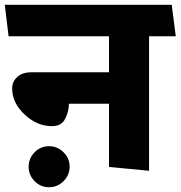

<svg xmlns="http://www.w3.org/2000/svg" viewBox="-31 -700 757 805"><path d="M426 0V-265H258Q258 -234 242.5 -202.5Q227 -171 187 -171Q124 -171 72 -220Q20 -269 20 -329Q20 -358 41.5 -377.5Q63 -397 101 -397H426V-548H5L-11 -680H689L706 -548H594V16ZM89 -1Q89 -36 114 -61.5Q139 -87 175 -87Q210 -87 235.5 -61.5Q261 -36 261 -1Q261 34 235.5 59.5Q210 85 175 85Q139 85 114 59.5Q89 34 89 -1Z"/></svg>

Font: Palanquin Dark SemiBold
Style: Regular
Weight: 600
Designer: Pria Ravichandran
Version: Version 1.001